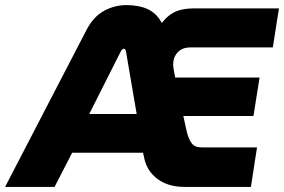

<svg xmlns="http://www.w3.org/2000/svg" viewBox="-71 -733 1114 753"><path d="M-51 0 269 -617Q296 -668 337 -690.5Q378 -713 425 -713Q474 -713 507.5 -697.5Q541 -682 560 -649L564 -643Q579 -663 597.5 -676Q616 -689 638.5 -694.5Q661 -700 689 -700H1023L999 -547H676Q643 -547 625.5 -527.5Q608 -508 608 -479Q608 -474 609 -468Q610 -462 611 -456L616 -429H947L923 -278H648L661 -219Q668 -188 680.5 -171.5Q693 -155 719 -155H937L913 0H653Q589 0 547.5 -30.5Q506 -61 495 -111L490 -134H212L143 0ZM279 -286H465L423 -532Q422 -537 419.5 -539.5Q417 -542 414 -542Q412 -542 408.5 -539Q405 -536 403 -532Z"/></svg>

Font: MuseoModerno Thin ExtraBold
Style: Italic
Weight: 800
Italic angle: -9°
Version: Version 1.003